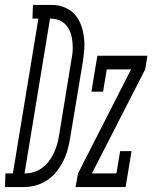

<svg xmlns="http://www.w3.org/2000/svg" viewBox="-81 -755 615 775"><path d="M-61 0 -59 -55H-29L74 -680H50L52 -735H130Q156 -735 180 -725Q204 -715 220 -697.5Q236 -680 245 -656.5Q254 -633 257.5 -607.5Q261 -582 259 -555.5Q257 -529 253 -503L202 -197Q198 -173 191.5 -149.5Q185 -126 173.5 -103.5Q162 -81 146 -61Q130 -41 108.5 -27Q87 -13 63 -6.5Q39 0 16 0ZM18 -55Q36 -55 54 -60Q72 -65 88 -76.5Q104 -88 115.5 -103Q127 -118 135.5 -135.5Q144 -153 149 -170.5Q154 -188 157 -206L207 -512Q210 -526 211.5 -540.5Q213 -555 212.5 -569Q212 -583 210 -596.5Q208 -610 203.5 -623Q199 -636 191 -647Q183 -658 172.5 -665.5Q162 -673 148.5 -676.5Q135 -680 121 -680L18 -55ZM224 0 234 -55 448 -475H350L335 -385H288L312 -530H514L505 -475L290 -55H389L404 -145H450L426 0Z"/></svg>

Font: Iosevka Slab Light Oblique
Style: Regular
Weight: 300
Italic angle: -9°
Monospace: yes
Designer: Belleve Invis
Foundry: Belleve Invis
Version: Version 11.1.1; ttfautohint (v1.8.3)